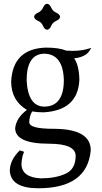

<svg xmlns="http://www.w3.org/2000/svg" viewBox="-20 -738 550 1031"><path d="M216.8 -165.5Q322.8 -165.5 322.8 -308.6Q318.8 -445.8 220.2 -449.7Q123 -449.7 123 -306.2Q130.4 -167 216.8 -165.5ZM185.5 272.9Q36.6 272.9 32.7 177.2Q33.7 120.6 86.4 69.3L109.4 77.1Q96.7 105 95.2 144.5Q97.7 214.8 199.7 219.7Q276.4 219.7 331.3 195.3Q386.2 170.9 386.2 99.1Q386.2 34.2 243.7 33.7Q61.5 33.7 61.5 -49.8Q66.9 -104.5 124.5 -147.9Q40 -198.2 40 -300.3Q48.8 -476.6 226.1 -482.4Q296.4 -482.4 335.4 -466.3Q352.5 -464.8 368.2 -464.8Q425.3 -464.8 469.7 -481Q455.1 -448.7 426.5 -437Q397.9 -425.3 378.4 -425.3Q404.8 -385.3 406.2 -309.1Q398.4 -145 213.9 -134.8Q180.2 -134.8 152.8 -139.6Q137.2 -113.3 137.2 -81.1Q137.2 -46.4 266.6 -46.4Q467.3 -46.4 467.3 68.8Q449.2 272.9 185.5 272.9ZM232.9 -578.1Q219.2 -579.6 211.2 -598.9Q203.1 -618.2 183.8 -626.2Q164.6 -634.3 163.1 -647.9Q164.6 -661.6 183.8 -669.9Q203.1 -678.2 211.2 -697.3Q219.2 -716.3 232.9 -717.8Q246.6 -716.3 254.9 -697.3Q263.2 -678.2 282.2 -669.9Q301.3 -661.6 302.7 -647.9Q301.3 -634.3 282.2 -626.2Q263.2 -618.2 254.9 -598.9Q246.6 -579.6 232.9 -578.1Z"/></svg>

Font: Kelvinch
Style: Regular
Weight: 400
Designer: Paul James MIller
Foundry: High-Logic / Made with FontCreator
Version: Version 3.30 September 23, 2016